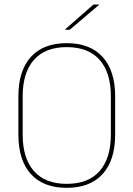

<svg xmlns="http://www.w3.org/2000/svg" viewBox="-20 -844 606 872"><path d="M283 9Q176.5 9 120 -53.8Q63.5 -116.5 63.5 -232.5V-406.5Q63.5 -522.5 120 -585.2Q176.5 -648 283 -648Q389.5 -648 446.2 -585.2Q503 -522.5 503 -406.5V-232.5Q503 -116.5 446.2 -53.8Q389.5 9 283 9ZM283 -9Q381.5 -9 432.5 -67.2Q483.5 -125.5 483.5 -232.5V-407Q483.5 -514 432.5 -572Q381.5 -630 283 -630Q185 -630 134 -572Q83 -514 83 -407V-232.5Q83 -125.5 134 -67.2Q185 -9 283 -9ZM404.5 -823.5H430.5V-822.5L297 -709H274.5V-709.5Z"/></svg>

Font: Anek Gujarati Thin
Style: Regular
Weight: 250
Version: Version 1.003